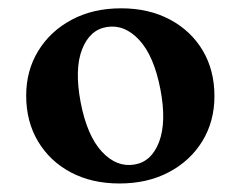

<svg xmlns="http://www.w3.org/2000/svg" viewBox="-20 -732 579 462"><path d="M271.5 -712Q338 -712 388.8 -685Q439.5 -658 467.8 -610.5Q496 -563 496 -500.5Q496 -440 467 -392.5Q438 -345 386.5 -317.8Q335 -290.5 267.5 -290.5Q201 -290.5 150.5 -317.2Q100 -344 71.5 -391.8Q43 -439.5 43 -502Q43 -562 72 -609.5Q101 -657 152.5 -684.5Q204 -712 271.5 -712ZM303 -336Q344.5 -342.5 362.8 -390.5Q381 -438.5 366 -517Q350.5 -597.5 315 -635.8Q279.5 -674 237 -667Q196 -660.5 177.5 -613.2Q159 -566 174 -486Q189.5 -405.5 225 -367.2Q260.5 -329 303 -336Z"/></svg>

Font: Fraunces 9pt SemiBold
Style: Regular
Weight: 600
Version: Version 1.000;[b76b70a41]